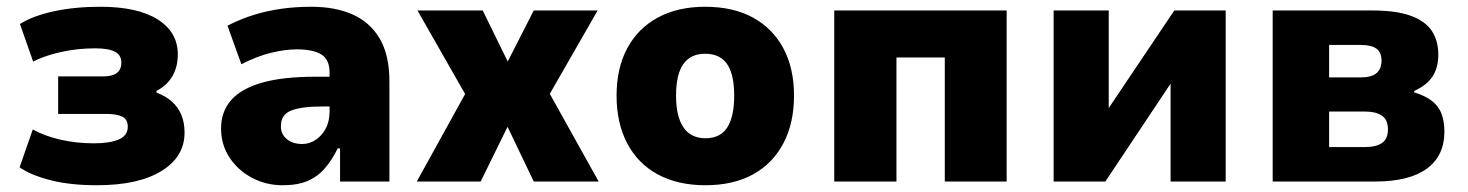

<svg xmlns="http://www.w3.org/2000/svg" viewBox="-20 -537 4344 568"><path d="M267 11Q187 11 129 -4Q71 -19 38 -42L77 -154Q111 -135 158 -124Q205 -113 258 -113Q305 -113 331.5 -124.5Q358 -136 358 -162Q358 -184 341.5 -192Q325 -200 294 -200H152V-311H286Q312 -311 325.5 -321Q339 -331 339 -352Q339 -374 320 -384Q301 -394 262 -394Q210 -394 162 -383.5Q114 -373 78 -355L39 -466Q77 -490 139 -503.5Q201 -517 277 -517Q387 -517 446.5 -479.5Q506 -442 506 -376Q506 -340 490.5 -312.5Q475 -285 443 -268V-263Q470 -253 488.5 -236.5Q507 -220 516.5 -197Q526 -174 526 -145Q526 -73 457.5 -31Q389 11 267 11Z M816 11Q767 11 725.5 -11Q684 -33 659 -71Q634 -109 634 -157Q634 -207 664 -241Q694 -275 755.5 -292.5Q817 -310 912 -310H976V-222H933Q902 -222 879.5 -219Q857 -216 841.5 -210Q826 -204 818.5 -192.5Q811 -181 811 -163Q811 -140 828.5 -125.5Q846 -111 874 -111Q895 -111 913.5 -123Q932 -135 943.5 -156.5Q955 -178 955 -207V-322Q955 -361 930.5 -376Q906 -391 858 -391Q824 -391 782.5 -381Q741 -371 694 -347L653 -461Q692 -481 731 -493Q770 -505 812 -511Q854 -517 901 -517Q972 -517 1023.5 -494Q1075 -471 1103.5 -422.5Q1132 -374 1132 -296V0H986V-98H979Q962 -63 940.5 -38.5Q919 -14 889.5 -1.5Q860 11 816 11Z M1213 0 1382 -306 1389 -201 1215 -506H1408L1483 -353H1481L1559 -506H1748L1573 -201L1580 -307L1751 0H1559L1481 -163H1482L1402 0Z M2067 11Q1985 11 1926 -21Q1867 -53 1835.5 -113Q1804 -173 1804 -254Q1804 -335 1835.5 -394Q1867 -453 1926 -485Q1985 -517 2066 -517Q2149 -517 2207.5 -485Q2266 -453 2297.5 -394Q2329 -335 2329 -254Q2329 -173 2297.5 -113Q2266 -53 2207.5 -21Q2149 11 2067 11ZM2067 -128Q2111 -128 2131.5 -160Q2152 -192 2152 -254Q2152 -317 2131 -347.5Q2110 -378 2066 -378Q2023 -378 2001.5 -347.5Q1980 -317 1980 -254Q1980 -192 2002 -160Q2024 -128 2067 -128Z M2448 0V-506H2958V0H2775V-367H2632V0Z M3097 0V-506H3260V-201H3249L3454 -506H3606V0H3443V-306H3454L3250 0Z M3745 0V-506H4040Q4110 -506 4153 -490.5Q4196 -475 4215.5 -446Q4235 -417 4235 -375Q4235 -337 4218 -311Q4201 -285 4164 -268L4163 -264Q4196 -254 4216 -238.5Q4236 -223 4244.5 -200.5Q4253 -178 4253 -148Q4253 -76 4201 -38Q4149 0 4048 0ZM3912 -102H4019Q4051 -102 4068.5 -114Q4086 -126 4086 -154Q4086 -183 4068 -195Q4050 -207 4019 -207H3912ZM3912 -308H4006Q4037 -308 4052 -320.5Q4067 -333 4067 -358Q4067 -382 4052 -393Q4037 -404 4006 -404H3912Z"/></svg>

Font: Nunito Sans 7pt SemiCondensed Black
Style: Regular
Weight: 900
Width: 4
Designer: Vernon Adams
Foundry: Vernon Adams
Version: Version 3.101;gftools[0.9.27]